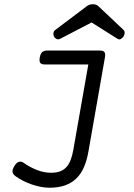

<svg xmlns="http://www.w3.org/2000/svg" viewBox="-20 -692 640 915"><path d="M455.1 -451.2Q471.7 -451.2 477.5 -443.8Q483.4 -436.5 480 -418L401.4 30.3Q394 72.3 380.1 104.5Q366.2 136.7 343.8 158.4Q321.3 180.2 289.8 191.4Q258.3 202.6 215.8 202.6Q194.8 202.6 172.9 198.2Q150.9 193.8 129.9 186.5Q108.9 179.2 89.4 169.2Q69.8 159.2 53.7 147.5Q43 139.6 40 128.9Q37.1 118.2 48.3 99.6Q59.6 81.1 71.3 78.9Q83 76.7 92.8 84Q121.6 104.5 155.5 117.9Q189.5 131.3 223.6 131.3Q248 131.3 265.9 124.8Q283.7 118.2 296.1 104.7Q308.6 91.3 316.4 71Q324.2 50.8 329.1 23.9L400.9 -384.8H194.3Q177.7 -384.8 172.1 -392.1Q166.5 -399.4 169.4 -418Q172.9 -436.5 181.2 -443.8Q189.5 -451.2 206.1 -451.2ZM267.1 -507.3Q257.3 -502.4 249.3 -506.3Q241.2 -510.3 237.3 -518.1Q233.4 -525.9 234.6 -534.7Q235.8 -543.5 244.1 -549.8L394.5 -663.1Q406.7 -671.9 422.9 -671.9Q438.5 -671.9 448.2 -663.1L568.4 -549.8Q574.7 -543.5 574 -534.4Q573.2 -525.4 568.4 -517.6Q563 -509.8 555.2 -505.9Q547.4 -502 539.6 -507.3L416.5 -585Z"/></svg>

Font: Courier Prime
Style: Italic
Weight: 400
Monospace: yes
Designer: Alan Dague-Greene
Foundry: Quote-Unquote Apps
Version: Version 1.202